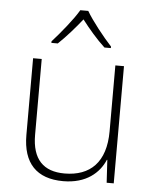

<svg xmlns="http://www.w3.org/2000/svg" viewBox="-54 -810 691 865"><g transform="rotate(5 291.0 -377.0)"><path d="M310 -764H274C250 -722 194 -654 157 -613V-606H186C222 -640 262 -686 292 -724C321 -686 360 -640 397 -606H426V-613C389 -653 334 -722 310 -764ZM492 -530H453V-232C453 -92 383 -25 267 -25C172 -25 120 -76 120 -187V-530H81V-183C81 -55 144 10 264 10C368 10 427 -43 452 -103H454L460 0H492Z"/></g></svg>

Font: Noto Sans Sinhala UI ExtraLight
Style: Regular
Weight: 200
Designer: Jelle Bosma - Monotype Design Team
Foundry: Monotype Imaging Inc.
Version: Version 2.006